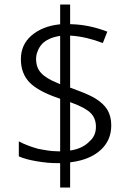

<svg xmlns="http://www.w3.org/2000/svg" viewBox="-20 -779 582 857"><path d="M476.6 -219.2C476.6 -246.6 470.7 -269.5 459.5 -288.6C448.2 -307.6 430.2 -324.2 405.8 -339.4C389.6 -349.1 367.2 -359.9 340.3 -370.1C327.1 -375.5 313 -380.9 297.9 -386.2L293 -387.7V-393.1V-605V-620.1L300.3 -619.6C345.7 -616.2 391.6 -605 439 -586.9L459 -637.7C405.8 -658.2 353 -669.4 299.8 -670.9H293V-758.8H248.5V-669.9V-670.4L242.2 -669.9C192.9 -664.1 151.9 -647.5 120.1 -620.1C88.9 -592.8 73.2 -557.6 73.2 -515.1C73.2 -472.7 85.9 -438.5 111.3 -411.6C137.2 -384.8 181.6 -360.8 243.7 -339.8L248.5 -338.4V-333V-118.2V-103.5H241.7C223.6 -103.5 204.1 -105 183.1 -108.9C171.9 -110.4 160.6 -112.8 148.4 -115.2C117.2 -124 88.9 -134.8 64 -147.9V-81.1C84 -71.8 110.8 -64.9 141.6 -59.6C158.7 -56.2 176.3 -54.7 192.4 -52.7C208.5 -51.3 224.6 -50.8 241.7 -50.8H248.5V58.1H293V-55.2V-54.2L298.8 -55.2C354 -62.5 397.5 -80.6 429.2 -109.4C460.9 -138.2 476.6 -174.8 476.6 -219.2ZM408.2 -212.9C408.2 -185.5 398.4 -164.1 379.4 -147.9C360.4 -127.9 334.5 -114.7 300.8 -108.4L293 -107.4V-123V-313V-323.2L301.8 -319.8C341.3 -305.2 369.1 -290 384.3 -274.9C400.4 -258.8 408.2 -238.3 408.2 -212.9ZM141.1 -516.1C141.1 -528.3 143.6 -539.6 147.9 -549.8C152.3 -562.5 159.2 -573.7 168.5 -583.5C185.5 -600.6 209.5 -611.8 240.7 -617.7L248.5 -618.7V-603V-414.1V-403.3L239.3 -407.2C205.1 -420.9 180.2 -435.5 165 -451.7C148.9 -467.8 141.1 -489.3 141.1 -516.1Z"/></svg>

Font: Sahel Light
Style: Regular
Weight: 300
Foundry: Saber Rastikerdar (saber.rastikerdar@gmail.com)
Version: Version 3.4.0